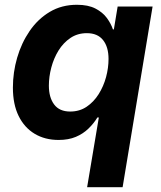

<svg xmlns="http://www.w3.org/2000/svg" viewBox="-20 -568 665 792"><path d="M485.8 204.1H339.4L387.7 -83.5H381.8Q366.7 -58.6 344.7 -37.4Q322.8 -16.1 292.7 -3.4Q262.7 9.3 221.7 9.3Q165.5 9.3 123 -16.1Q80.6 -41.5 56.9 -89.6Q33.2 -137.7 33.2 -206.5Q33.2 -269.5 50.8 -330.1Q68.4 -390.6 102.3 -440.2Q136.2 -489.7 185.3 -519Q234.4 -548.3 297.4 -548.3Q343.8 -548.3 373.8 -532.7Q403.8 -517.1 420.9 -493.7Q438 -470.2 445.8 -446.8H449.7L465.3 -541H609.4ZM269.5 -107.9Q308.1 -107.9 337.4 -127.7Q366.7 -147.5 387 -179.7Q407.2 -211.9 417.5 -250Q427.7 -288.1 427.7 -324.7Q427.7 -374.5 405 -402.8Q382.3 -431.2 338.4 -431.2Q299.8 -431.2 270.5 -411.4Q241.2 -391.6 221.4 -359.6Q201.7 -327.6 191.7 -289.6Q181.6 -251.5 181.6 -214.8Q181.6 -166 203.4 -137Q225.1 -107.9 269.5 -107.9Z"/></svg>

Font: Inter 17pt
Style: Bold Italic
Weight: 700
Italic angle: -9.3988°
Version: Version 4.001;git-66647c0bb